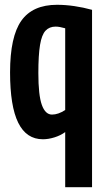

<svg xmlns="http://www.w3.org/2000/svg" viewBox="-20 -571 440 801"><path d="M364 -530V210H252V-20Q233 -6 207.5 2Q182 10 159 10Q90 10 56 -59Q22 -128 22 -269Q22 -418 69 -484.5Q116 -551 218 -551Q253 -551 290.5 -545.5Q328 -540 364 -530ZM252 -453Q228 -460 212 -460Q186 -460 170 -443Q154 -426 147 -383.5Q140 -341 140 -266Q140 -174 154.5 -133.5Q169 -93 197 -93Q223 -93 252 -112Z"/></svg>

Font: Georama Condensed SemiBold
Style: Regular
Weight: 600
Width: 3
Designer: Jean-Baptiste Levee
Foundry: Production Type
Version: Version 1.000